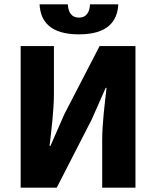

<svg xmlns="http://www.w3.org/2000/svg" viewBox="-20 -863 719 883"><path d="M75 0H241L402 -314L466 -459H470C462 -387 450 -296 450 -218V0H603V-651H438L276 -338L212 -192H208C216 -262 228 -355 228 -433V-651H75ZM343 -705C473 -705 520 -763 524 -843H394C392 -805 376 -782 343 -782C310 -782 294 -805 292 -843H162C166 -763 213 -705 343 -705Z"/></svg>

Font: Source Sans Pro
Style: Bold
Weight: 700
Designer: Paul D. Hunt
Foundry: Adobe Systems Incorporated
Version: Version 3.006;hotconv 1.0.111;makeotfexe 2.5.65597